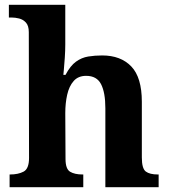

<svg xmlns="http://www.w3.org/2000/svg" viewBox="-20 -780 707 800"><path d="M20 0V-53H22Q56 -53 78.5 -65Q101 -77 101 -122L100 -646Q100 -672.9 88 -686Q76 -699 59.5 -703Q43 -707 29 -707H17V-760H252V-595Q252 -569 250 -539.6Q248 -510.2 246 -489.1Q244 -468 244 -468H253Q273 -506 296.5 -523Q320 -540 347.5 -544.5Q375 -549 405.6 -549Q483 -549 527 -503.2Q571 -457.4 571 -356V-123.8Q571 -77.6 587.5 -65.3Q604 -53 638 -53H641V0H419V-329Q419 -394 401.2 -429Q383.4 -464 339 -464Q306 -464 287 -442.5Q268 -421 260 -385.5Q252 -350 252 -309L253 -118Q253 -76 272 -64.5Q291 -53 324 -53H327V0Z"/></svg>

Font: Noto Naskh Arabic UI
Style: Regular
Weight: 400
Designer: Monotype Design Team, David Williams, Mohamad Dakak and Nizar Qandah
Foundry: Monotype Imaging Inc.
Version: Version 2.014